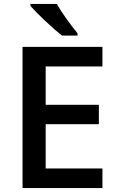

<svg xmlns="http://www.w3.org/2000/svg" viewBox="-20 -951 598 971"><path d="M372 -783Q349 -810 317 -854.5Q285 -899 268 -931H134V-921Q158 -893 209 -845Q260 -797 294 -771H372ZM211 -99V-323H480V-421H211V-615H498V-714H94V0H498V-99Z"/></svg>

Font: OpenSansMMV
Style: Semibold
Weight: 600
Designer: Steve Matteson
Foundry: Ascender Corporation
Version: Version 6.000